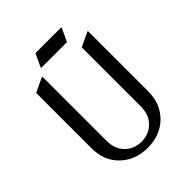

<svg xmlns="http://www.w3.org/2000/svg" viewBox="-245 -1029 1178 1178"><g transform="rotate(-45 344.0 -440.0)"><path d="M97.7 -712.9 190.4 -756.8H195.3V-200.2Q195.3 -134.8 230.5 -94.2Q273.9 -43.9 344.2 -43.9Q414.6 -43.9 458 -94.2Q493.2 -134.8 493.2 -200.2V-712.9L585.9 -756.8H590.8V-234.4Q590.8 -128.9 524.9 -61Q455.6 9.8 344.2 9.8Q234.4 9.8 163.6 -61Q97.7 -126.5 97.7 -234.4ZM228 -799.8V-804.7L267.6 -888.7H491.2V-883.8L451.7 -799.8Z"/></g></svg>

Font: Nova Slim
Style: Book
Weight: 400
Version: Version 2.000